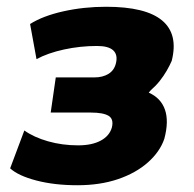

<svg xmlns="http://www.w3.org/2000/svg" viewBox="-20 -537 573 568"><path d="M209 11Q141 11 87.5 -3Q34 -17 10 -39L52 -151Q80 -131 122 -119Q164 -107 211 -107Q252 -107 278 -121Q304 -135 311 -160Q317 -185 301 -194.5Q285 -204 249 -204H130L145 -308H259Q284 -308 301 -318.5Q318 -329 323 -350Q329 -375 315 -388Q301 -401 267 -401Q217 -401 169 -390.5Q121 -380 88 -362L69 -466Q107 -490 167.5 -503.5Q228 -517 294 -517Q411 -517 459.5 -476.5Q508 -436 488 -357Q482 -343 473 -327.5Q464 -312 452.5 -297.5Q441 -283 426 -270L420 -263Q456 -247 468 -212.5Q480 -178 466 -126Q453 -88 417.5 -56.5Q382 -25 329 -7Q276 11 209 11Z"/></svg>

Font: Nunito Sans 7pt Condensed Black
Style: Italic
Weight: 900
Width: 3
Italic angle: -9°
Designer: Vernon Adams
Foundry: Vernon Adams
Version: Version 3.101;gftools[0.9.27]